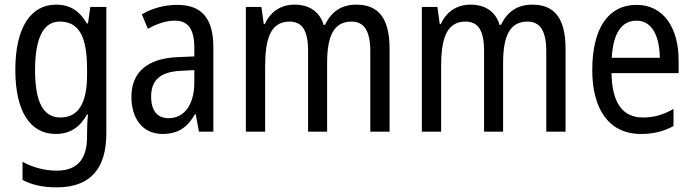

<svg xmlns="http://www.w3.org/2000/svg" viewBox="-20 -567 2986 827"><path d="M222 -547C112 -547 46 -448 46 -266C46 -87 110 10 220 10C280 10 323 -17 355 -74H359C356 -48 355 -15 355 5V22C355 123 309 168 224 168C173 168 124 155 77 130V208C119 230 166 240 224 240C372 240 438 157 438 7V-537H369L359 -466H354C322 -522 279 -547 222 -547ZM237 -474C319 -474 355 -412 355 -269V-245C355 -121 317 -61 240 -61C167 -61 131 -126 131 -265C131 -401 166 -474 237 -474Z M744 -546C687 -546 634 -531 591 -505L617 -443C657 -465 695 -478 733 -478C790 -478 817 -443 817 -359V-324L747 -321C615 -316 546 -256 546 -150C546 -58 593 10 680 10C747 10 787 -18 820 -75H823L837 0H899V-363C899 -483 853 -546 744 -546ZM760 -262 817 -265V-213C817 -113 772 -58 706 -58C660 -58 631 -87 631 -151C631 -220 668 -258 760 -262Z M1515 -547C1453 -547 1408 -519 1380 -460H1374C1358 -513 1316 -547 1249 -547C1192 -547 1146 -519 1121 -464H1116L1106 -537H1039V0H1122V-280C1122 -397 1144 -474 1227 -474C1281 -474 1307 -437 1307 -347V0H1389V-296C1389 -412 1418 -474 1494 -474C1548 -474 1575 -435 1575 -345V0H1658V-357C1658 -486 1612 -547 1515 -547Z M2273 -547C2211 -547 2166 -519 2138 -460H2132C2116 -513 2074 -547 2007 -547C1950 -547 1904 -519 1879 -464H1874L1864 -537H1797V0H1880V-280C1880 -397 1902 -474 1985 -474C2039 -474 2065 -437 2065 -347V0H2147V-296C2147 -412 2176 -474 2252 -474C2306 -474 2333 -435 2333 -345V0H2416V-357C2416 -486 2370 -547 2273 -547Z M2722 -546C2600 -546 2531 -445 2531 -265C2531 -102 2599 10 2741 10C2795 10 2838 -1 2881 -24V-98C2837 -72 2796 -61 2749 -61C2661 -61 2616 -125 2614 -252H2903V-308C2903 -444 2840 -546 2722 -546ZM2722 -478C2791 -478 2821 -407 2822 -318H2615C2621 -425 2658 -478 2722 -478Z"/></svg>

Font: Noto Sans Gurmukhi UI Condensed
Style: Regular
Weight: 400
Width: 3
Designer: Jelle Bosma - Monotype Design Team
Foundry: Monotype Imaging Inc.
Version: Version 2.004